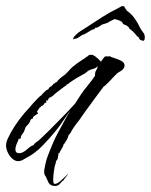

<svg xmlns="http://www.w3.org/2000/svg" viewBox="-34 -518 499 635"><path d="M161 93Q156 97 147 97Q134 97 127 87L121 74Q119 68 115.5 63Q112 58 112 51Q112 43 114 35.5Q116 28 117 21Q120 7 126 -7.5Q132 -22 137 -35Q147 -60 160 -83.5Q173 -107 186 -131L198 -152L193 -145Q184 -132 176 -120Q168 -108 159 -96Q144 -77 127.5 -58.5Q111 -40 94 -24Q87 -18 79 -12Q71 -6 62 -1Q54 3 44.5 9Q35 15 26 15Q16 15 7 7Q-2 -1 -7 -11Q-10 -17 -12 -23.5Q-14 -30 -14 -38Q-13 -50 -8 -60Q-3 -70 2 -80Q15 -103 30.5 -123.5Q46 -144 64 -163Q67 -167 75.5 -176.5Q84 -186 92.5 -194.5Q101 -203 104 -203Q102 -205 104 -205Q107 -208 114 -215Q121 -222 125 -222Q126 -224 129 -228Q132 -232 135 -232V-231Q136 -233 137.5 -235Q139 -237 141 -237Q141 -239 142 -239L144 -242H147Q149 -246 153 -246L157 -251Q162 -257 169 -262.5Q176 -268 182 -272L205 -296Q222 -310 238 -320L249 -327V-328Q254 -330 257.5 -333.5Q261 -337 267 -337Q274 -337 283 -330Q292 -323 300 -314Q303 -319 307 -324Q311 -329 313 -331Q314 -332 320.5 -331.5Q327 -331 327 -332H329Q334 -329 345.5 -325.5Q357 -322 367.5 -316.5Q378 -311 378 -301Q378 -297 375 -292Q371 -286 364.5 -282.5Q358 -279 353 -275L344 -266Q340 -262 327 -248Q314 -234 309 -232Q309 -232 298.5 -218Q288 -204 274.5 -185.5Q261 -167 250 -152Q239 -137 238 -135Q228 -120 219 -109Q210 -98 202 -84Q201 -80 198 -77Q195 -74 193 -71L190 -62Q189 -59 183.5 -50Q178 -41 176 -40Q175 -33 168.5 -23.5Q162 -14 163 -10L161 -13L160 -12Q159 -8 157.5 2.5Q156 13 151 14V16Q151 20 149.5 24Q148 28 147 32Q146 36 144 50.5Q142 65 142 76Q142 90 146 90Q154 91 165.5 81Q177 71 183 65L190 58Q191 59 190 60Q189 62 182 70Q175 78 175 80Q172 80 172 81ZM34 -12Q43 -13 56.5 -25Q70 -37 77 -38Q80 -44 87 -48.5Q94 -53 98 -57L127 -85Q148 -106 171 -129.5Q194 -153 214 -175L234 -206Q242 -218 256 -235Q270 -252 280 -267Q280 -271 280.5 -275.5Q281 -280 284 -286Q286 -288 287 -291Q288 -294 289 -297V-298H288Q282 -292 273.5 -290Q265 -288 258 -284L248 -276Q233 -268 218 -259Q203 -250 189 -239Q185 -239 185 -235Q183 -235 172.5 -227Q162 -219 152.5 -211.5Q143 -204 143 -203Q139 -199 132 -196Q125 -193 125 -186H119V-178H114V-177Q113 -175 110.5 -172Q108 -169 105 -168Q104 -167 104 -168H103Q102 -165 100.5 -164.5Q99 -164 97 -162L89 -150H88L92 -142Q90 -142 83 -137Q76 -132 76 -131H75V-126Q68 -125 66.5 -120Q65 -115 62 -110L51 -98L45 -82L38 -72Q37 -71 35.5 -68Q34 -65 35 -65V-64Q37 -64 34.5 -61Q32 -58 28 -59Q27 -55 22 -44Q17 -33 17 -24Q17 -9 34 -12ZM439 -383Q437 -384 434.5 -384.5Q432 -385 430 -386Q427 -388 425.5 -392.5Q424 -397 419 -398Q419 -398 418.5 -398Q418 -398 419 -399Q416 -402 410 -409.5Q404 -417 400 -417Q400 -417 400.5 -418Q401 -419 400 -419V-420Q395 -420 393.5 -424.5Q392 -429 388 -431Q385 -434 381.5 -435Q378 -436 374 -438Q372 -440 371 -443Q370 -446 367 -447L361 -450Q359 -450 359 -451L345 -455Q340 -452 334 -449.5Q328 -447 326 -445Q319 -441 314 -440Q309 -439 304 -437Q297 -433 292.5 -429.5Q288 -426 281 -426Q279 -426 279 -421Q275 -423 262.5 -415Q250 -407 245 -405Q245 -404 244 -404Q239 -404 232 -398.5Q225 -393 220 -391Q217 -390 215 -390Q213 -390 211 -389Q211 -388 208 -388V-389Q208 -391 209.5 -394Q211 -397 217 -403Q224 -410 233 -415.5Q242 -421 251 -427Q277 -444 302.5 -460.5Q328 -477 355 -490Q359 -492 363 -494.5Q367 -497 371 -498L377 -497L380 -490H381L385 -483Q402 -471 412.5 -455.5Q423 -440 432 -421Q436 -415 440 -410Q444 -405 445 -397Q445 -388 443.5 -386Q442 -384 442 -384Q441 -384 441 -383.5Q441 -383 439 -383Z"/></svg>

Font: Cherish
Style: Regular
Weight: 400
Designer: Robert E. Leuschke
Foundry: Robert E. Leuschke
Version: Version 1.005